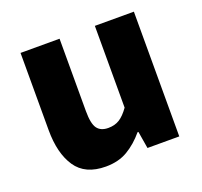

<svg xmlns="http://www.w3.org/2000/svg" viewBox="-106 -689 865 823"><g transform="rotate(-20 327.0 -277.5)"><path d="M244 14Q150 14 108 -48.5Q66 -111 66 -217V-569H244V-239Q244 -181 260 -159.5Q276 -138 310 -138Q340 -138 361.5 -151.5Q383 -165 405 -196V-569H583V0H438L425 -78H421Q386 -36 344 -11Q302 14 244 14Z"/></g></svg>

Font: Source Han Sans CN Heavy
Style: Regular
Weight: 900
Designer: Ryoko NISHIZUKA 西塚涼子 (kana, bopomofo & ideographs); Paul D. Hunt (Latin, Greek & Cyrillic); Sandoll Communications 산돌커뮤니
Foundry: Adobe
Version: Version 2.000;hotconv 1.0.107;makeotfexe 2.5.65593